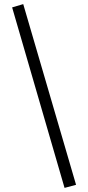

<svg xmlns="http://www.w3.org/2000/svg" viewBox="-20 -741 429 934"><path d="M294 173 39 -705 93 -721 350 158Z"/></svg>

Font: EauTestSC
Style: Regular
Weight: 400
Designer: Christian Thalmann (Catharsis Fonts)
Version: Version 0.001;PS 000.001;hotconv 1.0.88;makeotf.lib2.5.64775